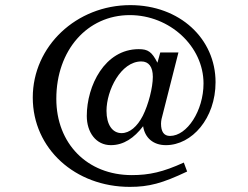

<svg xmlns="http://www.w3.org/2000/svg" viewBox="-20 -711 970 750"><path d="M577 -411C577 -369 560 -303 538 -259C516 -216 486 -191 455 -191C419 -191 396 -224 396 -278C396 -358 452 -471 532 -471C561 -471 577 -450 577 -411ZM698 -76C617 -39 563 -27 495 -27C320 -27 200 -151 200 -325C200 -515 321 -652 487 -652C643 -652 775 -530 775 -385C775 -279 711 -180 644 -180C620 -180 609 -197 609 -228C609 -234 610 -241 611 -246L677 -506H606L595 -466C573 -509 558 -519 522 -519C389 -519 319 -376 319 -258C319 -194 355 -144 413 -144C463 -144 504 -172 539 -218C546 -173 578 -144 628 -144C730 -144 822 -249 822 -390C822 -560 682 -691 489 -691C279 -691 108 -531 108 -330C108 -130 274 19 487 19C562 19 614 5 711 -41Z"/></svg>

Font: XITS Math
Style: Bold
Weight: 700
Designer: MicroPress Inc., with final additions and corrections provided by Coen Hoffman, Elsevier (retired)
Version: Version 1.302